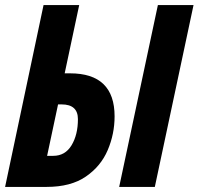

<svg xmlns="http://www.w3.org/2000/svg" viewBox="-24 -734 780 754"><path d="M584 0 736 -714H596L444 0ZM159 0Q254 0 313 -40.5Q372 -81 399 -144.5Q426 -208 426 -277Q426 -446 251 -446H230L287 -714H147L-4 0ZM204 -324H218Q282 -324 282 -266Q282 -205 257 -163.5Q232 -122 185 -122H161Z"/></svg>

Font: Noto Sans UI Condensed ExtraBold
Style: Italic
Weight: 800
Width: 3
Designer: Monotype Design Team
Foundry: Monotype Imaging Inc.
Version: 1.001